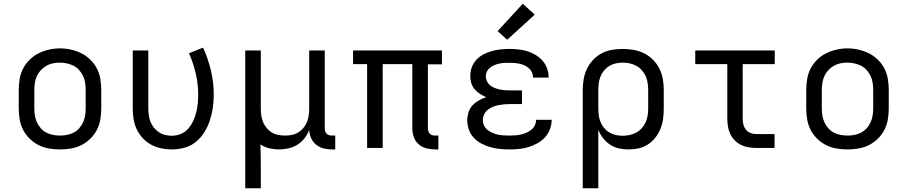

<svg xmlns="http://www.w3.org/2000/svg" viewBox="-20 -789 4840 1024"><path d="M300 8Q271 8 241.5 3Q212 -2 186 -15Q160 -28 138.5 -49Q117 -70 103.5 -96Q90 -122 85 -151.5Q80 -181 80 -210V-310Q80 -339 85 -368.5Q90 -398 103.5 -424Q117 -450 138.5 -471Q160 -492 186.5 -505Q213 -518 242 -524.5Q271 -531 300 -531Q329 -531 358 -524.5Q387 -518 413.5 -505Q440 -492 461.5 -471Q483 -450 496.5 -424Q510 -398 515 -368.5Q520 -339 520 -310V-210Q520 -181 515 -151.5Q510 -122 496.5 -96Q483 -70 461.5 -49Q440 -28 414 -15Q388 -2 358.5 3Q329 8 300 8ZM300 -66Q319 -66 337.5 -69.5Q356 -73 373 -82Q390 -91 402.5 -105Q415 -119 423 -136.5Q431 -154 434 -172.5Q437 -191 437 -210V-310Q437 -329 434 -348Q431 -367 423 -384Q415 -401 402 -415.5Q389 -430 372 -438.5Q355 -447 336 -451Q317 -455 298 -455Q279 -455 260.5 -451Q242 -447 226 -437.5Q210 -428 197 -414Q184 -400 176.5 -383Q169 -366 166 -347.5Q163 -329 163 -310V-210Q163 -191 166 -172.5Q169 -154 177 -136.5Q185 -119 197.5 -105Q210 -91 227 -82Q244 -73 262.5 -69.5Q281 -66 300 -66Z M896 8Q867 8 839 2Q811 -4 786 -17.5Q761 -31 741.5 -52Q722 -73 709.5 -99Q697 -125 692.5 -153Q688 -181 688 -210V-520H771V-210Q771 -192 773.5 -174Q776 -156 782.5 -139.5Q789 -123 800.5 -108.5Q812 -94 827 -84Q842 -74 859.5 -69.5Q877 -65 896 -65Q920 -65 943 -74Q966 -83 982.5 -101.5Q999 -120 1009.5 -142Q1020 -164 1026 -188Q1032 -212 1034.5 -236Q1037 -260 1037 -285Q1037 -341 1024 -397Q1011 -453 988 -505L1063 -535Q1090 -476 1105 -412.5Q1120 -349 1120 -284Q1120 -249 1115 -214.5Q1110 -180 1099.5 -147.5Q1089 -115 1070.5 -85Q1052 -55 1025.5 -33Q999 -11 965 -1.5Q931 8 896 8Z M1288 215V-520H1371V-210Q1371 -192 1373.5 -173.5Q1376 -155 1383 -138Q1390 -121 1402 -106.5Q1414 -92 1429.5 -82.5Q1445 -73 1463.5 -69.5Q1482 -66 1500 -66Q1518 -66 1536.5 -69.5Q1555 -73 1570.5 -82.5Q1586 -92 1598 -106.5Q1610 -121 1617 -138Q1624 -155 1626.5 -173.5Q1629 -192 1629 -210V-520H1712V-104Q1712 -97 1714.5 -89Q1717 -81 1722.5 -75.5Q1728 -70 1735.5 -68Q1743 -66 1751 -66H1768V8H1751Q1728 8 1706 2.5Q1684 -3 1666.5 -17Q1649 -31 1639.5 -52Q1630 -73 1629 -96Q1620 -72 1604 -51.5Q1588 -31 1566.5 -17.5Q1545 -4 1519.5 2Q1494 8 1468 8Q1442 8 1416.5 2Q1391 -4 1369 -19Q1370 13 1370.5 44.5Q1371 76 1371 107V215Z M2301 8Q2277 8 2254 2Q2231 -4 2213 -19.5Q2195 -35 2187 -58Q2179 -81 2179 -104V-447H2021V0H1938V-447H1863V-520H2337V-446H2262V-104Q2262 -97 2264.5 -89Q2267 -81 2272.5 -75.5Q2278 -70 2285.5 -68Q2293 -66 2301 -66H2318V8Z M2697 8Q2672 8 2646.5 5.5Q2621 3 2596 -4Q2571 -11 2548 -23Q2525 -35 2507.5 -53.5Q2490 -72 2481 -96.5Q2472 -121 2472 -147Q2472 -168 2478.5 -189.5Q2485 -211 2500 -227Q2515 -243 2534 -253.5Q2553 -264 2573 -271Q2556 -278 2539.5 -288.5Q2523 -299 2511 -313.5Q2499 -328 2493.5 -346.5Q2488 -365 2488 -384Q2488 -408 2496.5 -430.5Q2505 -453 2521 -470.5Q2537 -488 2558.5 -499Q2580 -510 2603 -516.5Q2626 -523 2649.5 -525.5Q2673 -528 2697 -528Q2721 -528 2745 -525.5Q2769 -523 2792 -516Q2815 -509 2836 -496.5Q2857 -484 2873 -466Q2889 -448 2897.5 -425Q2906 -402 2906 -378Q2906 -377 2906 -376.5Q2906 -376 2906 -375H2823Q2823 -375 2823 -375.5Q2823 -376 2823 -376Q2823 -390 2817 -403Q2811 -416 2801 -425Q2791 -434 2778 -440Q2765 -446 2751.5 -449Q2738 -452 2724.5 -453Q2711 -454 2697 -454Q2684 -454 2670.5 -453.5Q2657 -453 2643.5 -450Q2630 -447 2617.5 -442Q2605 -437 2594 -428.5Q2583 -420 2577 -408Q2571 -396 2571 -382Q2571 -368 2577 -355.5Q2583 -343 2594 -334Q2605 -325 2618 -320Q2631 -315 2644.5 -312Q2658 -309 2672 -308Q2686 -307 2700 -307H2764V-234H2700Q2684 -234 2668.5 -232.5Q2653 -231 2637.5 -228Q2622 -225 2607.5 -219Q2593 -213 2581 -203Q2569 -193 2562 -178.5Q2555 -164 2555 -148Q2555 -148 2555 -148Q2555 -148 2555 -148Q2555 -133 2562 -119Q2569 -105 2581 -95.5Q2593 -86 2607 -80Q2621 -74 2636 -71Q2651 -68 2666.5 -67Q2682 -66 2697 -66Q2713 -66 2728 -67Q2743 -68 2758 -71.5Q2773 -75 2787 -81Q2801 -87 2813 -96.5Q2825 -106 2832 -120Q2839 -134 2839 -150Q2839 -150 2839 -150Q2839 -150 2839 -150H2922Q2922 -149 2922 -149Q2922 -149 2922 -148Q2922 -123 2912.5 -98.5Q2903 -74 2885.5 -55.5Q2868 -37 2845.5 -24.5Q2823 -12 2798.5 -4.5Q2774 3 2748.5 5.5Q2723 8 2697 8ZM2685 -577 2634 -623 2768 -769 2832 -711Z M3088 215V-310Q3088 -339 3093 -367.5Q3098 -396 3110.5 -422Q3123 -448 3143 -469.5Q3163 -491 3188.5 -504.5Q3214 -518 3243 -523Q3272 -528 3301 -528Q3330 -528 3359 -523Q3388 -518 3414.5 -505Q3441 -492 3462 -471Q3483 -450 3496.5 -423.5Q3510 -397 3515 -368Q3520 -339 3520 -310V-210Q3520 -183 3516.5 -156Q3513 -129 3503 -103.5Q3493 -78 3476 -56Q3459 -34 3436 -19Q3413 -4 3386.5 2Q3360 8 3332 8Q3307 8 3281.5 2.5Q3256 -3 3234.5 -17Q3213 -31 3197 -51.5Q3181 -72 3171 -96V215ZM3301 -65Q3320 -65 3338.5 -69Q3357 -73 3373.5 -82Q3390 -91 3403 -105.5Q3416 -120 3423.5 -137Q3431 -154 3434 -172.5Q3437 -191 3437 -210V-310Q3437 -329 3434 -347.5Q3431 -366 3423.5 -383Q3416 -400 3403 -414.5Q3390 -429 3373.5 -438Q3357 -447 3338.5 -451Q3320 -455 3301 -455Q3283 -455 3264.5 -451Q3246 -447 3230 -437.5Q3214 -428 3202 -413.5Q3190 -399 3183 -382Q3176 -365 3173.5 -346.5Q3171 -328 3171 -310V-210Q3171 -192 3173.5 -173.5Q3176 -155 3183 -138Q3190 -121 3202 -106.5Q3214 -92 3230 -82.5Q3246 -73 3264 -69Q3282 -65 3301 -65Z M4013 0Q3993 0 3972 -3.5Q3951 -7 3932.5 -16Q3914 -25 3899 -40Q3884 -55 3875 -74Q3866 -93 3862.5 -113.5Q3859 -134 3859 -155V-447H3688V-520H4112V-447H3941V-155Q3941 -139 3945 -124Q3949 -109 3958.5 -97Q3968 -85 3983 -79.5Q3998 -74 4013 -74H4111V0Z M4500 8Q4471 8 4441.5 3Q4412 -2 4386 -15Q4360 -28 4338.5 -49Q4317 -70 4303.5 -96Q4290 -122 4285 -151.5Q4280 -181 4280 -210V-310Q4280 -339 4285 -368.5Q4290 -398 4303.5 -424Q4317 -450 4338.5 -471Q4360 -492 4386.5 -505Q4413 -518 4442 -524.5Q4471 -531 4500 -531Q4529 -531 4558 -524.5Q4587 -518 4613.5 -505Q4640 -492 4661.5 -471Q4683 -450 4696.5 -424Q4710 -398 4715 -368.5Q4720 -339 4720 -310V-210Q4720 -181 4715 -151.5Q4710 -122 4696.5 -96Q4683 -70 4661.5 -49Q4640 -28 4614 -15Q4588 -2 4558.5 3Q4529 8 4500 8ZM4500 -66Q4519 -66 4537.5 -69.5Q4556 -73 4573 -82Q4590 -91 4602.5 -105Q4615 -119 4623 -136.5Q4631 -154 4634 -172.5Q4637 -191 4637 -210V-310Q4637 -329 4634 -348Q4631 -367 4623 -384Q4615 -401 4602 -415.5Q4589 -430 4572 -438.5Q4555 -447 4536 -451Q4517 -455 4498 -455Q4479 -455 4460.5 -451Q4442 -447 4426 -437.5Q4410 -428 4397 -414Q4384 -400 4376.5 -383Q4369 -366 4366 -347.5Q4363 -329 4363 -310V-210Q4363 -191 4366 -172.5Q4369 -154 4377 -136.5Q4385 -119 4397.5 -105Q4410 -91 4427 -82Q4444 -73 4462.5 -69.5Q4481 -66 4500 -66Z"/></svg>

Font: Iosevka Custom Extended
Style: Regular
Weight: 400
Width: 7
Monospace: yes
Designer: Belleve Invis
Foundry: Belleve Invis
Version: Version 11.2.4; ttfautohint (v1.8.4)